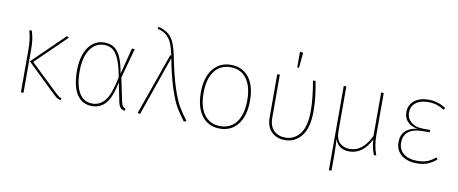

<svg xmlns="http://www.w3.org/2000/svg" viewBox="-76 -1070 3816 1598"><g transform="rotate(10 1832.0 -271.0)"><path d="M176 -267 408 -45Q426 -28 436 -20.5Q446 -13 461 -10L454 7Q437 4 425 -4Q413 -12 392 -32L148 -267L415 -527L433 -517ZM141 -361V0H119V-363Q119 -452 98 -520L119 -523Q130 -487 135.5 -453Q141 -419 141 -361Z M909 -297 966 -519H990L921 -267L962 -69Q968 -43 977 -32Q986 -21 1001 -16L994 3Q973 -3 960 -16.5Q947 -30 940 -61L907 -224Q883 -99 838 -44.5Q793 10 720 10Q637 10 592 -58.5Q547 -127 547 -262Q547 -341 569.5 -401.5Q592 -462 633.5 -495.5Q675 -529 731 -529Q780 -529 813.5 -508Q847 -487 870.5 -436.5Q894 -386 909 -297ZM570 -262Q570 -136 609 -73.5Q648 -11 720 -11Q786 -11 829 -67.5Q872 -124 899 -265Q882 -359 859.5 -412Q837 -465 807 -487Q777 -509 732 -509Q685 -509 648 -479.5Q611 -450 590.5 -394Q570 -338 570 -262Z M1321 -511Q1353 -350 1385 -254.5Q1417 -159 1445 -111Q1473 -63 1518 -4L1497 5Q1453 -53 1424.5 -102Q1396 -151 1364.5 -245.5Q1333 -340 1302 -497L1127 5L1106 0L1289 -519H1299Q1285 -582 1269 -620Q1253 -658 1224.5 -682.5Q1196 -707 1148 -719L1151 -736Q1206 -723 1238 -696.5Q1270 -670 1288 -627Q1306 -584 1321 -511Z M2009 -262Q2009 -134 1953 -62Q1897 10 1801 10Q1704 10 1649 -61.5Q1594 -133 1594 -259Q1594 -386 1650.5 -457.5Q1707 -529 1802 -529Q1898 -529 1953.5 -459.5Q2009 -390 2009 -262ZM1617 -259Q1617 -141 1665.5 -76Q1714 -11 1801 -11Q1887 -11 1936.5 -76Q1986 -141 1986 -262Q1986 -380 1937.5 -444.5Q1889 -509 1802 -509Q1716 -509 1666.5 -444Q1617 -379 1617 -259Z M2545 -266Q2545 -128 2491 -59Q2437 10 2351 10Q2281 10 2237.5 -32.5Q2194 -75 2194 -155V-519H2216V-156Q2216 -84 2253.5 -47.5Q2291 -11 2351 -11Q2425 -11 2473.5 -72Q2522 -133 2522 -266Q2522 -371 2496 -519H2518Q2531 -448 2538 -388Q2545 -328 2545 -266ZM2375 -733 2363 -603H2348V-735Z M3103 5Q3090 -29 3084 -56.5Q3078 -84 3076 -123Q3008 10 2896 10Q2800 10 2774 -74Q2778 -3 2778 64V192L2756 194V-519H2778V-142Q2778 -74 2811 -42.5Q2844 -11 2896 -11Q3005 -11 3072 -152V-519H3094V-170Q3094 -118 3101 -77.5Q3108 -37 3123 3Z M3620 -484 3607 -468Q3578 -488 3545.5 -498.5Q3513 -509 3472 -509Q3405 -509 3367 -478Q3329 -447 3329 -395Q3329 -346 3367 -314.5Q3405 -283 3471 -283H3529L3526 -263H3468Q3390 -263 3349 -231Q3308 -199 3308 -137Q3308 -78 3351 -44.5Q3394 -11 3465 -11Q3516 -11 3550 -24.5Q3584 -38 3619 -67L3631 -52Q3597 -22 3558 -6Q3519 10 3464 10Q3385 10 3335.5 -29.5Q3286 -69 3286 -137Q3286 -200 3323 -234Q3360 -268 3423 -274Q3366 -284 3336.5 -315.5Q3307 -347 3307 -395Q3307 -457 3352.5 -493Q3398 -529 3470 -529Q3554 -529 3620 -484Z"/></g></svg>

Font: Fira Sans Thin
Style: Regular
Weight: 100
Designer: bBox Type GmbH & Carrois Corporate GbR & Edenspiekermann AG
Foundry: bBox Type GmbH & Carrois Corporate GbR & Edenspiekermann AG
Version: Version 4.301